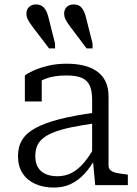

<svg xmlns="http://www.w3.org/2000/svg" viewBox="-20 -834 619 865"><path d="M367 -757 397 -638V-616H370L297 -713Q284 -730 276.5 -744Q269 -758 269 -773Q269 -791 280.5 -802.5Q292 -814 312 -814Q335 -814 347.5 -799.5Q360 -785 367 -757ZM198 -757 228 -638V-616H201L127 -713Q114 -730 106.5 -744Q99 -758 99 -773Q99 -791 111 -802.5Q123 -814 142 -814Q165 -814 178 -799.5Q191 -785 198 -757ZM410 -327V-279Q346 -270 299 -260Q252 -250 221 -237.5Q190 -225 172 -209.5Q154 -194 146.5 -174.5Q139 -155 139 -131Q139 -101 150.5 -81Q162 -61 184.5 -50.5Q207 -40 239 -40Q275 -40 304.5 -56Q334 -72 359.5 -102.5Q385 -133 408 -176L409 -120Q388 -81 361 -51.5Q334 -22 300 -5.5Q266 11 223 11Q175 11 138.5 -5.5Q102 -22 81.5 -53.5Q61 -85 61 -131Q61 -173 80 -204Q99 -235 140.5 -257.5Q182 -280 248 -297Q314 -314 410 -327ZM409 0 398 -117 395 -122V-386Q395 -426 383.5 -450Q372 -474 346.5 -484Q321 -494 279 -494Q221 -494 183 -478.5Q145 -463 125 -444Q123 -451 126 -459Q129 -467 135 -473.5Q141 -480 149.5 -484.5Q158 -489 168 -490V-377H92V-494Q106 -505 133 -517Q160 -529 197.5 -538Q235 -547 281 -547Q322 -547 356 -539Q390 -531 415.5 -513.5Q441 -496 455 -468Q469 -440 469 -398V-88Q469 -74 479 -66Q489 -58 507 -54.5Q525 -51 551 -48L556 -47V0Z"/></svg>

Font: Roboto Serif Light
Style: Regular
Weight: 300
Designer: Greg Gazdowicz
Foundry: Commercial Type
Version: Version 1.008